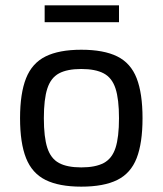

<svg xmlns="http://www.w3.org/2000/svg" viewBox="-20 -685 608 718"><path d="M284 -499Q368 -499 418.5 -474Q469 -449 491 -392.5Q513 -336 513 -243Q513 -150 491 -93.5Q469 -37 418.5 -12Q368 13 284 13Q201 13 150.5 -12Q100 -37 77.5 -93.5Q55 -150 55 -243Q55 -336 77.5 -392.5Q100 -449 150.5 -474Q201 -499 284 -499ZM284 -427Q231 -427 200.5 -410.5Q170 -394 157 -354Q144 -314 144 -243Q144 -172 157 -132Q170 -92 200.5 -75.5Q231 -59 284 -59Q337 -59 368 -75.5Q399 -92 412 -132Q425 -172 425 -243Q425 -314 412 -354Q399 -394 368 -410.5Q337 -427 284 -427ZM425 -665V-602H147V-665Z"/></svg>

Font: Exo 2
Style: Regular
Weight: 400
Designer: Natanael Gama
Foundry: Natanael Gama
Version: Version 2.010